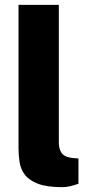

<svg xmlns="http://www.w3.org/2000/svg" viewBox="-20 -763 377 793"><path d="M237 10Q172.5 10 135.8 -4.5Q99 -19 82 -42.2Q65 -65.5 60.8 -94Q56.5 -122.5 56.5 -150.5V-743H223V-172.5Q223 -149 234 -131.8Q245 -114.5 281.5 -110L304 -108.5V-4Q288 1.5 271 5.8Q254 10 237 10Z"/></svg>

Font: Public Sans ExtraBold
Style: Regular
Weight: 800
Designer: The Public Sans Project Authors: Dan O. Williams and USWDS (Libre Franklin designed by Pablo Impallari and Rodrigo Fuenz
Version: Version 1.007